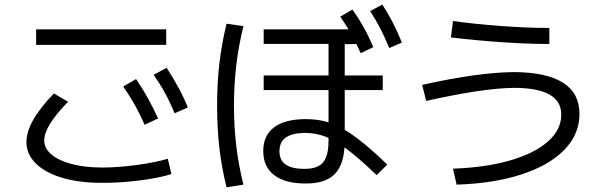

<svg xmlns="http://www.w3.org/2000/svg" viewBox="-20 -802 2633 833"><path d="M94.7 -185.5Q94.7 -229.5 124 -281.7Q153.3 -334 213.9 -396.5L275.4 -360.4Q171.9 -255.4 171.9 -192.4Q171.9 -158.2 203.4 -131.6Q234.9 -105 292 -90.1Q349.1 -75.2 423.8 -75.2Q492.2 -75.2 573.5 -86.2Q654.8 -97.2 708 -113.3L723.6 -46.9Q670.9 -29.8 584.7 -19Q498.5 -8.3 423.8 -8.8Q325.7 -8.3 251.2 -30.3Q176.8 -52.2 135.7 -92.5Q94.7 -132.8 94.7 -185.5ZM136.7 -674.8H701.2V-607.4H136.7ZM514.6 -426.8 570.3 -459Q599.1 -417 621.6 -376.2Q644 -335.4 666 -288.1L607.4 -260.7Q588.4 -304.7 566.2 -344.5Q543.9 -384.3 514.6 -426.8ZM646.5 -477.5 703.1 -507.8Q732.9 -461.4 754.9 -420.9Q776.9 -380.4 794.9 -335.9L737.3 -310.5Q718.8 -356.4 697 -396.5Q675.3 -436.5 646.5 -477.5Z M1122.1 -146.5Q1122.1 -214.4 1169.4 -249.8Q1216.8 -285.2 1306.6 -285.2Q1361.3 -285.2 1405.3 -271V-411.1H1124V-474.6H1405.3V-611.3H1124V-674.8H1492.2Q1472.7 -706.1 1456.1 -729.5L1508.8 -760.7Q1561.5 -688 1599.6 -597.7L1544.9 -571.3L1526.4 -610.8L1475.6 -610.4V-474.6H1640.6V-411.1H1475.6V-238.8Q1513.2 -216.3 1557.9 -179.9Q1602.5 -143.6 1660.2 -87.9L1614.3 -42Q1530.8 -122.1 1474.6 -162.6Q1469.2 -81.1 1428.5 -43.2Q1387.7 -5.4 1306.6 -5.9Q1218.3 -5.4 1170.2 -41.7Q1122.1 -78.1 1122.1 -146.5ZM1585.9 -753.9 1638.7 -782.2Q1663.6 -744.1 1683.8 -704.8Q1704.1 -665.5 1723.6 -617.2L1668.9 -593.8Q1648.9 -641.6 1629.2 -679.7Q1609.4 -717.8 1585.9 -753.9ZM921.9 -344.7Q921.9 -440.4 931.6 -525.4Q941.4 -610.4 962.9 -699.2L1036.1 -688.5Q1015.1 -603 1005.1 -519.3Q995.1 -435.5 995.1 -343.8Q995.1 -252 1005.1 -168.5Q1015.1 -85 1036.1 -1L962.9 10.7Q941.4 -75.7 931.6 -161.4Q921.9 -247.1 921.9 -344.7ZM1300.8 -69.3Q1338.9 -69.3 1361.6 -81.3Q1384.3 -93.3 1394.8 -119.9Q1405.3 -146.5 1405.3 -191.4V-203.6Q1379.9 -214.8 1355.2 -220Q1330.6 -225.1 1302.7 -225.6Q1247.6 -224.6 1220 -205.3Q1192.4 -186 1192.4 -146.5Q1192.4 -107.4 1219.2 -88.4Q1246.1 -69.3 1300.8 -69.3Z M2415 -304.7Q2415 -362.8 2364.5 -391.6Q2314 -420.4 2210 -420.9Q2141.6 -419.9 2050.5 -406.5Q1959.5 -393.1 1829.1 -364.3L1811.5 -433.6Q2051.8 -487.8 2210.9 -489.3Q2352.1 -488.3 2423.1 -442.9Q2494.1 -397.5 2494.1 -307.6Q2494.1 -219.7 2428.5 -152.1Q2362.8 -84.5 2242.2 -45.2Q2121.6 -5.9 1960.9 -1L1945.3 -70.3Q2086.9 -75.2 2193.1 -106Q2299.3 -136.7 2357.2 -188Q2415 -239.3 2415 -304.7ZM1936.5 -639.6 1945.3 -710.9Q2040.5 -697.3 2155.3 -689Q2270 -680.7 2363.3 -680.7V-611.3Q2276.9 -610.8 2160.6 -618.7Q2044.4 -626.5 1936.5 -639.6Z"/></svg>

Font: Pretendard GOV
Style: Regular
Weight: 400
Designer: Base glyphs from Inter by Rasmus Andersson; Hangeul glyphs from Noto Sans CJK(Source Han Sans) by Jang Soo-young and Kan
Foundry: Kil Hyung-jin
Version: Version 1.309